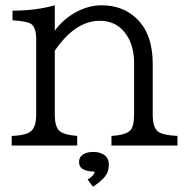

<svg xmlns="http://www.w3.org/2000/svg" viewBox="-20 -580 700 720"><path d="M269.5 -34.2H23.9V-70.3Q80.1 -72.3 97.7 -89.4Q115.7 -106 115.7 -150.4V-433.1Q115.7 -476.6 96.7 -490.2Q82 -500.5 26.9 -503.9V-540Q112.8 -540 185.5 -560.1V-464.8Q217.8 -509.8 269 -536.6Q314.5 -560.1 360.4 -560.1Q453.6 -560.1 508.3 -492.7Q552.7 -438 552.7 -339.8V-150.4Q552.7 -103.5 571.3 -87.9Q587.9 -73.2 645.5 -70.3V-34.2H397.9V-70.3Q448.7 -73.2 466.8 -89.4Q482.9 -103.5 482.9 -150.4V-342.8Q482.9 -415 446.8 -459.5Q412.6 -502 354 -502Q262.2 -502 185.5 -390.1V-150.4Q185.5 -105 202.6 -89.4Q219.2 -74.2 269.5 -70.3ZM328.6 120.1 308.6 93.3Q333.5 78.6 335 63.5Q309.1 63.5 292.7 55.2Q276.4 46.9 276.4 27.3Q276.4 8.8 291.3 -0.7Q306.2 -10.3 329.6 -10.3Q355 -10.3 371.6 1.5Q388.2 13.2 388.2 37.6Q388.2 65.4 371.8 84.2Q355.5 103 328.6 120.1Z"/></svg>

Font: BIZ UDPMincho
Style: Regular
Weight: 400
Designer: TypeBank Co., Ltd.
Foundry: Morisawa Inc.
Version: Version 1.06